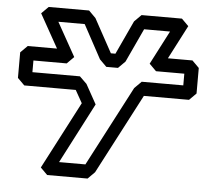

<svg xmlns="http://www.w3.org/2000/svg" viewBox="-57 -610 1069 966"><g transform="rotate(5 478.0 -126.5)"><path d="M638 -478H769L681 -308L716 -273H859V-214H649L614 -179L403 225H270L428 -80L373 -179L337 -214H97V-273H265L300 -308L205 -478H338L430 -308L465 -273H524L559 -308ZM619 -548 584 -513 505 -343H482L389 -513L354 -548H150L115 -513L210 -343H62L27 -308V-179L62 -144H322L358 -80L181 260L216 295H420L455 260L666 -144H894L929 -179V-308L894 -343H770L858 -513L823 -548Z"/></g></svg>

Font: Hussar Press
Style: Bold
Weight: 700
Foundry: Cannot Into Space Fonts
Version: Version 1.43